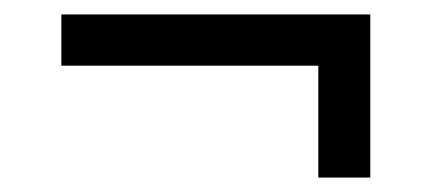

<svg xmlns="http://www.w3.org/2000/svg" viewBox="-20 -363 600 266"><path d="M421 -117V-272H65V-343H493V-117Z"/></svg>

Font: Cairo-CLs
Style: CLs-Regular
Weight: 400
Version: Version 3.130;gftools[0.9.24]